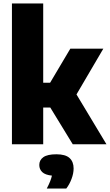

<svg xmlns="http://www.w3.org/2000/svg" viewBox="-20 -828 631 1102"><path d="M48.5 0V-808H228V-353H267.5L383.5 -548.5H573L419 -286L591 0H397.5L268.5 -211H228V0ZM248.5 254Q272 209.5 278 180Q239.5 176 222.5 159.8Q205.5 143.5 205.5 119Q205.5 90.5 229 74Q252.5 57.5 303.5 57.5Q355.5 57.5 379 78.8Q402.5 100 402.5 139Q402.5 167.5 390.5 199.2Q378.5 231 360.5 254Z"/></svg>

Font: Encode Sans SemiCondensed SemiCondensed ExtraBold
Style: Regular
Weight: 800
Width: 4
Designer: Multiple Designers
Foundry: Impallari Type
Version: Version 3.000; ttfautohint (v1.8.3) -l 8 -r 50 -G 200 -x 14 